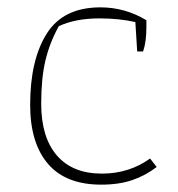

<svg xmlns="http://www.w3.org/2000/svg" viewBox="-20 -492 484 522"><path d="M62 -207Q62 -329 107 -400.5Q152 -472 253 -472Q320 -472 378 -437V-418Q378 -378 369 -352H353L348 -432Q304 -442 250 -442Q186 -442 140 -421Q115 -376 103.5 -327.5Q92 -279 92 -210Q92 -119 134.5 -69.5Q177 -20 257 -20Q331 -20 388 -61L406 -38Q376 -15 340 -2.5Q304 10 255 10Q159 10 110.5 -46.5Q62 -103 62 -207Z"/></svg>

Font: Athiti ExtraLight
Style: Regular
Weight: 250
Version: Version 1.032